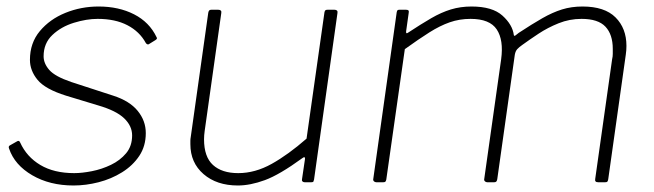

<svg xmlns="http://www.w3.org/2000/svg" viewBox="-20 -560 2009 590"><path d="M206 10Q133 10 79 -21.5Q25 -53 8 -103Q5 -110 10 -113L33 -126Q36 -128 38.5 -126.5Q41 -125 42 -122Q62 -78 104 -53Q146 -28 208 -28Q232 -28 262.5 -34Q293 -40 321 -53.5Q349 -67 367.5 -89Q386 -111 386 -144Q386 -173 361.5 -196.5Q337 -220 282 -236L183 -266Q119 -286 95.5 -314.5Q72 -343 72 -376Q72 -428 102.5 -464.5Q133 -501 181 -520.5Q229 -540 283 -540Q345 -540 392 -516Q439 -492 461 -446Q463 -443 462 -441Q461 -439 458 -437L437 -424Q435 -423 432.5 -424Q430 -425 428 -428Q409 -463 371.5 -482.5Q334 -502 280 -502Q246 -502 207 -490Q168 -478 141 -452.5Q114 -427 114 -387Q114 -365 131.5 -345Q149 -325 199 -308L328 -266Q378 -250 403 -219.5Q428 -189 428 -151Q428 -111 408 -81Q388 -51 355 -30.5Q322 -10 283 0Q244 10 206 10Z M711 10Q646 10 605.5 -25Q565 -60 565 -117Q565 -122 565 -127.5Q565 -133 566 -138L620 -521Q621 -526 623 -528Q625 -530 629 -530H651Q656 -530 658.5 -527.5Q661 -525 660 -520L609 -158Q608 -151 607.5 -144.5Q607 -138 607 -132Q607 -78 634.5 -53Q662 -28 712 -28Q764 -28 815 -56.5Q866 -85 922 -134L977 -522Q978 -527 980 -528.5Q982 -530 986 -530H1008Q1013 -530 1015.5 -527.5Q1018 -525 1017 -520L945 -8Q944 -4 943 -2Q942 0 937 0H916Q912 0 909.5 -2.5Q907 -5 908 -9L917 -70Q918 -75 916 -76.5Q914 -78 909 -74Q839 -23 794 -6.5Q749 10 711 10Z M1136 0Q1132 0 1129 -3Q1126 -6 1127 -10L1199 -522Q1200 -527 1201.5 -528.5Q1203 -530 1207 -530H1228Q1233 -530 1235 -528Q1237 -526 1236 -521L1228 -464Q1227 -455 1233 -459Q1274 -486 1305 -504Q1336 -522 1365.5 -531Q1395 -540 1429 -540Q1493 -540 1524 -512Q1555 -484 1559 -452Q1560 -448 1564.5 -451.5Q1569 -455 1574 -459Q1615 -486 1646.5 -504Q1678 -522 1707 -531Q1736 -540 1770 -540Q1838 -540 1871.5 -506.5Q1905 -473 1905 -419Q1905 -412 1904.5 -405.5Q1904 -399 1903 -392L1849 -9Q1848 -4 1846.5 -2Q1845 0 1840 0H1818Q1807 0 1809 -10L1861 -378Q1863 -386 1863 -394.5Q1863 -403 1863 -410Q1863 -454 1840.5 -478Q1818 -502 1767 -502Q1730 -502 1696.5 -488.5Q1663 -475 1635 -456.5Q1607 -438 1585 -422Q1575 -415 1569.5 -409Q1564 -403 1562 -392L1508 -9Q1507 -4 1505 -2Q1503 0 1499 0H1477Q1473 0 1470 -3Q1467 -6 1468 -10L1520 -378Q1528 -437 1506.5 -469.5Q1485 -502 1426 -502Q1392 -502 1362 -491.5Q1332 -481 1299.5 -460.5Q1267 -440 1224 -409L1167 -8Q1166 -4 1164.5 -2Q1163 0 1158 0H1136Z"/></svg>

Font: Libre Franklin Thin
Style: Italic
Weight: 100
Italic angle: -8°
Designer: Pablo Impallari, Rodrigo Fuenzalida, Nhung Nguyen
Foundry: Impallari Type
Version: Version 3.000